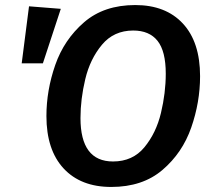

<svg xmlns="http://www.w3.org/2000/svg" viewBox="-20 -726 838 761"><path d="M773 -424Q773 -321 738 -220.5Q703 -120 624 -52.5Q545 15 421 15Q300 15 232 -58.5Q164 -132 164 -266Q164 -368 199 -468.5Q234 -569 313 -637.5Q392 -706 516 -706Q637 -706 705 -632.5Q773 -559 773 -424ZM299 -258Q299 -86 428 -86Q506 -86 552.5 -142.5Q599 -199 618 -278.5Q637 -358 637 -434Q637 -523 604.5 -564Q572 -605 508 -605Q431 -605 384 -548.5Q337 -492 318 -412.5Q299 -333 299 -258ZM221 -691 150 -475H66L95 -701Z"/></svg>

Font: FiraGO Medium
Style: Italic
Weight: 500
Italic angle: -8°
Designer: bBox Type GmbH
Foundry: bBox Type GmbH
Version: Version 1.001